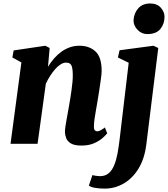

<svg xmlns="http://www.w3.org/2000/svg" viewBox="-20 -827 968 1104"><path d="M256 -443Q272 -469 291 -491Q310 -513 332.5 -529.2Q355 -545.5 381 -554.8Q407 -564 437 -564Q493.5 -564 529 -531.2Q564.5 -498.5 564.5 -419Q564.5 -403.5 560.2 -372.8Q556 -342 550.8 -308Q545.5 -274 541 -247Q537 -222 532 -194.8Q527 -167.5 523.5 -142.8Q520 -118 520 -100Q520 -82 526 -77Q532 -72 538.5 -72Q547 -72 556.8 -76.8Q566.5 -81.5 583 -94L596.5 -60.5Q590.5 -52.5 572.2 -35.5Q554 -18.5 523 -4.2Q492 10 448.5 10Q408 10 387.8 -2.2Q367.5 -14.5 360.5 -33Q353.5 -51.5 353.5 -70Q353.5 -81 355.8 -97.2Q358 -113.5 361.8 -133.5Q365.5 -153.5 369.2 -174.8Q373 -196 376.5 -216Q380 -236.5 384 -260.2Q388 -284 391.2 -308.5Q394.5 -333 396.8 -356.5Q399 -380 398.5 -400.5Q398 -427 394 -441.5Q390 -456 381.5 -461.5Q373 -467 359.5 -467Q345 -467 329.2 -457.2Q313.5 -447.5 298.2 -430.5Q283 -413.5 269 -391.8Q255 -370 243.5 -345.5L196 0H40.5L103 -468L51 -496.5L58.5 -537L240.5 -564L265.5 -551ZM821.5 2.5Q811.5 84.5 777 141.5Q742.5 198.5 691.5 228Q640.5 257.5 581.5 257.5Q552.5 257.5 527 253.2Q501.5 249 491 240L511.5 179.5Q518.5 182 532 184Q545.5 186 555 186Q585 186 604.8 169.2Q624.5 152.5 636.5 123.2Q648.5 94 655.8 55.2Q663 16.5 668 -27.5L720 -466L658 -496.5L667.5 -538L862.5 -564L890 -551ZM826.5 -631Q794 -631 770.2 -656.2Q746.5 -681.5 748 -712Q750.5 -751.5 775 -779.2Q799.5 -807 844 -807Q883 -807 904.8 -782.5Q926.5 -758 926 -729Q925.5 -689 901.8 -660Q878 -631 826.5 -631Z"/></svg>

Font: Merriweather 28pt Black
Style: Italic
Weight: 900
Italic angle: -7.8°
Version: Version 2.101